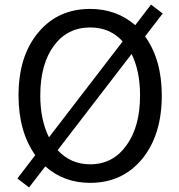

<svg xmlns="http://www.w3.org/2000/svg" viewBox="-20 -786 782 839"><path d="M232 -130Q289 -68 374 -68Q473 -68 532 -150Q592 -232 592 -369Q592 -476 555 -550ZM516 -605Q461 -666 374 -666Q275 -666 216 -587Q156 -506 156 -369Q156 -262 194 -186ZM614 -627Q687 -525 687 -369Q687 -195 600 -90Q514 13 374 13Q259 13 178 -59L107 33L56 -6L134 -108Q61 -211 61 -369Q61 -543 149 -646Q234 -747 374 -747Q489 -747 571 -676L640 -766L691 -727Z"/></svg>

Font: 思源黑体R
Style: Regular
Weight: 400
Designer: Ryoko NISHIZUKA  (kana & ideographs); Paul D. Hunt (Latin, Greek & Cyrillic); Wenlong ZHANG  (bopomofo); Sandoll Communi
Foundry: Adobe Systems Incorporated
Version: Version 1.00 June 24, 2014, initial release